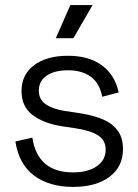

<svg xmlns="http://www.w3.org/2000/svg" viewBox="-20 -720 543 754"><path d="M64.5 -362.2Q64.5 -426.8 113.8 -463.9Q163 -501 247 -501Q328.8 -501 380.1 -463.4Q431.5 -425.8 446 -357L381.5 -340Q371 -394 336.2 -419Q301.5 -444 247 -444Q194.5 -444 163.5 -423.1Q132.5 -402.2 132.5 -364.2Q132.5 -329 160.2 -310.1Q188 -291.2 236.5 -284L290.2 -276Q344.8 -267.5 382 -252.2Q419.2 -237 441.1 -208.5Q463 -180 463 -134.8Q463 -65.2 410 -25.6Q357 14 267 14Q174.2 14 114.2 -30.2Q54.2 -74.5 40.5 -164.5L107 -179.5Q127.8 -43 267 -43Q325.5 -43 360.2 -67.2Q395 -91.5 395 -132.2Q395 -168.8 365.8 -187.9Q336.5 -207 278 -216L224.2 -224Q150.2 -235.8 107.4 -268.8Q64.5 -301.8 64.5 -362.2ZM343.5 -700 268.2 -570H199.2L256.2 -700Z"/></svg>

Font: Space Grotesk Variable
Style: Regular
Weight: 400
Designer: Florian Karsten (Space Grotesk), Colophon Foundry (Space Mono)
Foundry: Florian Karsten
Version: Version 1.106